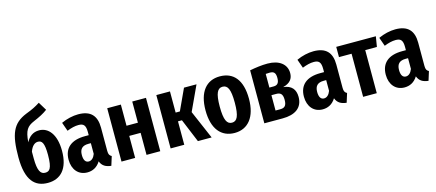

<svg xmlns="http://www.w3.org/2000/svg" viewBox="-56 -1379 4479 1971"><g transform="rotate(-15 2183.5 -393.0)"><path d="M316 -529C251 -529 208 -495 178 -439C187 -565 216 -601 291 -633C356 -661 398 -682 441 -714L387 -803C336 -771 307 -756 234 -728C83 -667 40 -562 40 -316C40 -67 131 16 266 16C401 16 490 -73 490 -266C490 -444 411 -529 316 -529ZM265 -92C218 -92 189 -131 189 -266V-336C210 -396 242 -419 274 -419C316 -419 340 -391 340 -262C340 -112 309 -92 265 -92Z M938 -143V-391C938 -519 877 -584 746 -584C690 -584 622 -569 565 -542L598 -449C644 -467 682 -477 721 -477C775 -477 796 -454 796 -383V-349H756C609 -349 531 -281 531 -158C531 -54 591 17 685 17C739 17 789 -5 825 -63C844 -12 882 9 939 15L969 -81C948 -92 938 -106 938 -143ZM727 -88C695 -88 675 -114 675 -170C675 -234 705 -264 770 -264H796V-150C781 -110 757 -88 727 -88Z M1317 0H1463V-567H1317V-342H1196V-567H1051V0H1196V-234H1317Z M2000 -567H1867L1763 -342H1718V-567H1573V0H1718V-249H1760L1863 0H2009L1878 -304Z M2251 -584C2108 -584 2020 -480 2020 -284C2020 -86 2109 17 2251 17C2395 17 2482 -93 2482 -284C2482 -487 2394 -584 2251 -584ZM2251 -474C2305 -474 2331 -427 2331 -284C2331 -141 2305 -92 2251 -92C2198 -92 2171 -140 2171 -284C2171 -426 2198 -474 2251 -474Z M2852 -309C2928 -328 2959 -370 2959 -430C2959 -524 2882 -584 2758 -584C2696 -584 2631 -575 2569 -563V0H2764C2894 0 2979 -54 2979 -171C2979 -251 2939 -300 2852 -309ZM2756 -488C2798 -488 2819 -473 2819 -415C2819 -355 2793 -341 2758 -341H2714V-486C2729 -487 2741 -488 2756 -488ZM2763 -97H2714V-260H2763C2807 -260 2833 -245 2833 -179C2833 -111 2805 -97 2763 -97Z M3439 -143V-391C3439 -519 3378 -584 3247 -584C3191 -584 3123 -569 3066 -542L3099 -449C3145 -467 3183 -477 3222 -477C3276 -477 3297 -454 3297 -383V-349H3257C3110 -349 3032 -281 3032 -158C3032 -54 3092 17 3186 17C3240 17 3290 -5 3326 -63C3345 -12 3383 9 3440 15L3470 -81C3449 -92 3439 -106 3439 -143ZM3228 -88C3196 -88 3176 -114 3176 -170C3176 -234 3206 -264 3271 -264H3297V-150C3282 -110 3258 -88 3228 -88Z M3906 -567H3485V-458H3619V0H3764V-458H3888Z M4309 -143V-391C4309 -519 4248 -584 4117 -584C4061 -584 3993 -569 3936 -542L3969 -449C4015 -467 4053 -477 4092 -477C4146 -477 4167 -454 4167 -383V-349H4127C3980 -349 3902 -281 3902 -158C3902 -54 3962 17 4056 17C4110 17 4160 -5 4196 -63C4215 -12 4253 9 4310 15L4340 -81C4319 -92 4309 -106 4309 -143ZM4098 -88C4066 -88 4046 -114 4046 -170C4046 -234 4076 -264 4141 -264H4167V-150C4152 -110 4128 -88 4098 -88Z"/></g></svg>

Font: Glow Sans TC Compressed
Style: Bold
Weight: 700
Width: 2
Designer: Ryoko NISHIZUKA (kana, bopomofo & ideographs); Paul D. Hunt (Latin, Greek & Cyrillic); Sandoll Communications, Soo-young
Version: Version 0.93